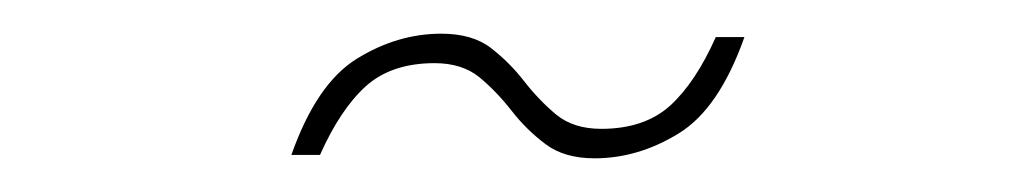

<svg xmlns="http://www.w3.org/2000/svg" viewBox="-20 -313 615 114"><path d="M153 -221Q168 -263.5 192 -278.2Q216 -293 242 -293Q260.5 -293 271.5 -284.5Q282.5 -276 291.2 -264.8Q300 -253.5 310.2 -245Q320.5 -236.5 337 -236.5Q362.5 -236.5 377.8 -250.2Q393 -264 405 -291H422Q407 -248.5 383 -233.8Q359 -219 333 -219Q315 -219 303.8 -227.5Q292.5 -236 283.8 -247.2Q275 -258.5 264.8 -267Q254.5 -275.5 238 -275.5Q212.5 -275.5 197.2 -261.8Q182 -248 170 -221Z"/></svg>

Font: Newsreader 72pt Medium
Style: Italic
Weight: 500
Italic angle: -17°
Designer: Hugues Gentile
Foundry: Production Type
Version: Version 1.003; ttfautohint (v1.8.3)